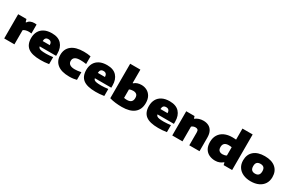

<svg xmlns="http://www.w3.org/2000/svg" viewBox="172 -2287 5683 3777"><g transform="rotate(30 3013.0 -398.5)"><path d="M58 0V-550H246L264 -488H274Q297.5 -524 335.5 -541.5Q373.5 -559 423 -559Q436.5 -559 450 -557.8Q463.5 -556.5 473 -555V-352Q458 -355 440.8 -356Q423.5 -357 409 -357Q376 -357 342.5 -348Q309 -339 290 -321V0Z M884 11Q690 11 601 -58Q512 -127 512 -273Q512 -359.5 547.8 -423.8Q583.5 -488 653 -523.5Q722.5 -559 824 -559Q968 -559 1041 -480Q1114 -401 1114 -265V-214H740.5Q744.5 -191 761 -177.2Q777.5 -163.5 815.2 -157.2Q853 -151 921 -151Q955.5 -151 997 -154.5Q1038.5 -158 1076 -163V-4Q1023 5 975 8Q927 11 884 11ZM820 -423Q779.5 -423 760 -401.5Q740.5 -380 739 -334H901Q897.5 -423 820 -423Z M1538 11Q1360.5 11 1267.8 -63.5Q1175 -138 1175 -273Q1175 -408 1270 -483.5Q1365 -559 1548 -559Q1636 -559 1705 -544V-370Q1668.5 -375.5 1637.5 -378.2Q1606.5 -381 1572 -381Q1486 -381 1448.5 -353Q1411 -325 1411 -273Q1411 -222 1449 -194.5Q1487 -167 1562 -167Q1596 -167 1627.2 -171Q1658.5 -175 1705 -184V-10Q1674.5 -1 1631.5 5Q1588.5 11 1538 11Z M2137 11Q1943 11 1854 -58Q1765 -127 1765 -273Q1765 -359.5 1800.8 -423.8Q1836.5 -488 1906 -523.5Q1975.5 -559 2077 -559Q2221 -559 2294 -480Q2367 -401 2367 -265V-214H1993.5Q1997.5 -191 2014 -177.2Q2030.5 -163.5 2068.2 -157.2Q2106 -151 2174 -151Q2208.5 -151 2250 -154.5Q2291.5 -158 2329 -163V-4Q2276 5 2228 8Q2180 11 2137 11ZM2073 -423Q2032.5 -423 2013 -401.5Q1993.5 -380 1992 -334H2154Q2150.5 -423 2073 -423Z M2732 11Q2663 11 2590 2.8Q2517 -5.5 2453 -25V-808H2685V-503H2695Q2757 -559 2858 -559Q2925 -559 2981.8 -529.2Q3038.5 -499.5 3072.8 -439.8Q3107 -380 3107 -290Q3107 -145.5 3012.5 -67.2Q2918 11 2732 11ZM2753 -159Q2878 -159 2878 -274Q2878 -329.5 2850 -353.2Q2822 -377 2773 -377Q2750.5 -377 2727.5 -372.5Q2704.5 -368 2685 -358V-166Q2698.5 -163 2716 -161Q2733.5 -159 2753 -159Z M3559.5 11Q3365.5 11 3276.5 -58Q3187.5 -127 3187.5 -273Q3187.5 -359.5 3223.2 -423.8Q3259 -488 3328.5 -523.5Q3398 -559 3499.5 -559Q3643.5 -559 3716.5 -480Q3789.5 -401 3789.5 -265V-214H3416Q3420 -191 3436.5 -177.2Q3453 -163.5 3490.8 -157.2Q3528.5 -151 3596.5 -151Q3631 -151 3672.5 -154.5Q3714 -158 3751.5 -163V-4Q3698.5 5 3650.5 8Q3602.5 11 3559.5 11ZM3495.5 -423Q3455 -423 3435.5 -401.5Q3416 -380 3414.5 -334H3576.5Q3573 -423 3495.5 -423Z M3875.5 0V-550H4064.5L4078.5 -502H4088.5Q4121 -529 4166.5 -544Q4212 -559 4264.5 -559Q4331.5 -559 4383.5 -532.8Q4435.5 -506.5 4465 -450.2Q4494.5 -394 4494.5 -304V0H4262.5V-291Q4262.5 -334.5 4245.5 -350.8Q4228.5 -367 4195.5 -367Q4169.5 -367 4146 -358.2Q4122.5 -349.5 4107.5 -335V0Z M4849.5 9Q4777 9 4716 -19Q4655 -47 4618.2 -107Q4581.5 -167 4581.5 -263Q4581.5 -356.5 4622.8 -423.2Q4664 -490 4739.5 -525.5Q4815 -561 4918.5 -561Q4941 -561 4963 -559.8Q4985 -558.5 5003.5 -557V-808H5235.5V0H5042.5L5030.5 -53H5020.5Q4990 -25.5 4947.2 -8.2Q4904.5 9 4849.5 9ZM4914.5 -173Q4938 -173 4961.8 -178.8Q4985.5 -184.5 5003.5 -197V-384Q4990 -386.5 4972.5 -388.2Q4955 -390 4935.5 -390Q4810.5 -390 4810.5 -278Q4810.5 -221 4839 -197Q4867.5 -173 4914.5 -173Z M5659.5 11Q5559 11 5484.2 -23.5Q5409.5 -58 5368 -122Q5326.5 -186 5326.5 -275Q5326.5 -408.5 5413.5 -483.8Q5500.5 -559 5659.5 -559Q5818.5 -559 5905.5 -483.8Q5992.5 -408.5 5992.5 -275Q5992.5 -186 5951.2 -122Q5910 -58 5835 -23.5Q5760 11 5659.5 11ZM5659.5 -163Q5710.5 -163 5737 -190.2Q5763.5 -217.5 5763.5 -275Q5763.5 -333 5737 -359Q5710.5 -385 5659.5 -385Q5608.5 -385 5582 -359Q5555.5 -333 5555.5 -275Q5555.5 -217.5 5582 -190.2Q5608.5 -163 5659.5 -163Z"/></g></svg>

Font: Encode Sans Expanded Black
Style: Regular
Weight: 900
Width: 7
Designer: Multiple Designers
Foundry: Impallari Type
Version: Version 3.000; ttfautohint (v1.8.3) -l 8 -r 50 -G 200 -x 14 